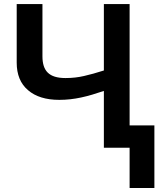

<svg xmlns="http://www.w3.org/2000/svg" viewBox="-20 -734 806 954"><path d="M496.1 -713.9V-383.8C459.5 -372.1 426.3 -362.8 397.5 -356.4C368.7 -349.6 337.9 -346.2 305.2 -346.2C223.6 -346.2 190.9 -381.8 190.9 -454.1V-713.9H63V-422.9C63 -363.8 81.5 -317.9 119.1 -286.1C156.2 -253.9 208 -237.8 274.9 -237.8C349.6 -237.8 414.6 -254.4 496.1 -282.2V0H624V200.2H747.1V-110.8H624V-713.9Z"/></svg>

Font: Noto Reveo Sans
Style: Regular
Weight: 600
Designer: Monotype Design Team
Foundry: Monotype Imaging Inc.
Version: Version 2.007